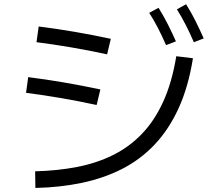

<svg xmlns="http://www.w3.org/2000/svg" viewBox="-20 -870 1040 930"><path d="M516.8 -682 498.8 -606.8Q412.4 -625.6 327.4 -640.1Q242.5 -654.7 156.8 -665.7L167.4 -741.7Q254.6 -730.7 341.9 -715.8Q429.2 -700.8 516.8 -682ZM466.1 -436.7 448.1 -361.4Q361.6 -380.2 276.7 -394.8Q191.7 -409.4 106.1 -420.4L116.6 -496.4Q203.8 -485.4 291.1 -470.4Q378.4 -455.4 466.1 -436.7ZM151.4 40.4 150.2 -40.2Q258.4 -42.9 353.3 -61.3Q448.1 -79.7 526.7 -118.6Q605.4 -157.4 666.8 -221.1Q728.2 -284.8 770.6 -377.5Q812.9 -470.2 833.9 -597.7L914.6 -587.8Q892.1 -447.6 844.4 -344.1Q796.7 -240.6 727.3 -168Q658 -95.5 569.5 -50.8Q480.9 -6.1 375.9 15.8Q270.8 37.8 151.4 40.4ZM784.3 -651.4Q764.9 -696.1 745.1 -734.4Q725.2 -772.7 702.7 -807.8L747.9 -832.2Q772.3 -793.1 793.3 -751.7Q814.2 -710.3 832.1 -669.6ZM919 -665.4Q899.4 -711.1 879.2 -750.2Q859.1 -789.4 836.9 -824.7L881.3 -849.5Q906.8 -809.3 927.5 -767.4Q948.3 -725.4 966.7 -684Z"/></svg>

Font: Murecho Thin
Style: Regular
Weight: 100
Designer: Neil Summerour
Foundry: Positype
Version: Version 1.010